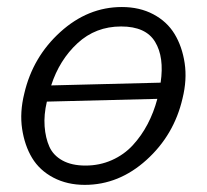

<svg xmlns="http://www.w3.org/2000/svg" viewBox="-20 -514 587 544"><path d="M220.2 9.8Q170.4 9.8 131.3 -10.7Q92.3 -31.2 71 -66.4Q49.8 -101.6 42.7 -148.7Q35.6 -195.8 48.8 -249Q72.8 -352.5 150.9 -423.3Q229 -494.1 325.2 -494.1Q375.5 -494.1 414.3 -473.6Q453.1 -453.1 474.6 -417.7Q496.1 -382.3 503.2 -335.2Q510.3 -288.1 497.1 -234.9Q473.1 -131.3 395 -60.8Q316.9 9.8 220.2 9.8ZM125 -272 435.1 -279.8Q445.8 -352.1 419.4 -395.5Q393.1 -439 323.2 -439Q251 -439 199.7 -391.6Q148.4 -344.2 125 -272ZM222.2 -44.9Q262.2 -44.9 296.9 -60.3Q331.5 -75.7 356.2 -102.5Q380.9 -129.4 398.2 -162.4Q415.5 -195.3 425.8 -233.9L112.8 -226.1Q104 -189 106.4 -156Q108.9 -123 119.9 -98.4Q130.9 -73.7 157 -59.3Q183.1 -44.9 222.2 -44.9Z"/></svg>

Font: HK Grotesk Light Italic
Style: Regular
Weight: 300
Italic angle: -13°
Designer: Alfredo Marco Pradil and Stefan Peev
Foundry: Hanken Design Co.
Version: Version 1.000;PS 001.000;hotconv 1.0.88;makeotf.lib2.5.64775